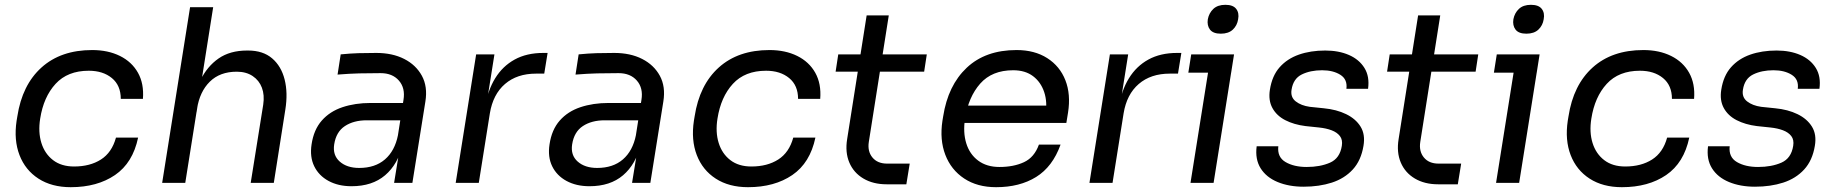

<svg xmlns="http://www.w3.org/2000/svg" viewBox="-20 -760 7629 798"><path d="M274 18Q195 18 140 -17.5Q85 -53 61 -115.5Q37 -178 49 -258L52 -276Q72 -407 152.5 -479.5Q233 -552 363 -552Q429 -552 478.5 -527.5Q528 -503 553.5 -457.5Q579 -412 574 -349H482Q482 -405 445 -435.5Q408 -466 349 -466Q261 -466 211 -411.5Q161 -357 147 -267Q138 -211 152 -166Q166 -121 200.5 -94.5Q235 -68 288 -68Q354 -68 399.5 -97Q445 -126 462 -188H554Q532 -83 458 -32.5Q384 18 274 18Z M750 0H654L770 -730H866L797 -294H773Q785 -369 813 -426.5Q841 -484 888.5 -517Q936 -550 1007 -550H1011Q1073 -550 1111 -517.5Q1149 -485 1163 -429.5Q1177 -374 1166 -305L1118 0H1022L1074 -325Q1080 -365 1068.5 -395.5Q1057 -426 1030 -444Q1003 -462 964 -462Q894 -462 852 -420.5Q810 -379 799 -308Z M1694 0H1618L1644 -160H1628L1657 -345Q1665 -394 1638 -425Q1611 -456 1562 -456Q1513 -456 1473 -455Q1433 -454 1383 -450L1396 -534Q1437 -538 1470 -539Q1503 -540 1544 -540Q1611 -540 1660 -515Q1709 -490 1733.5 -445Q1758 -400 1748 -338ZM1441 14Q1386 14 1345.5 -8Q1305 -30 1286 -69Q1267 -108 1275 -160Q1284 -221 1317.5 -259Q1351 -297 1403.5 -314.5Q1456 -332 1520 -332H1665L1653 -260H1504Q1450 -260 1413.5 -236Q1377 -212 1369 -160Q1362 -115 1392 -88.5Q1422 -62 1473 -62Q1539 -62 1580 -97.5Q1621 -133 1634 -198L1654 -160Q1634 -77 1580.5 -31.5Q1527 14 1441 14Z M1970 0H1874L1959 -534H2035L2000 -314H1996Q2007 -384 2038 -434.5Q2069 -485 2119 -512.5Q2169 -540 2238 -540H2256L2242 -454H2208Q2129 -454 2079 -411Q2029 -368 2016 -289Z M2683 0H2607L2633 -160H2617L2646 -345Q2654 -394 2627 -425Q2600 -456 2551 -456Q2502 -456 2462 -455Q2422 -454 2372 -450L2385 -534Q2426 -538 2459 -539Q2492 -540 2533 -540Q2600 -540 2649 -515Q2698 -490 2722.5 -445Q2747 -400 2737 -338ZM2430 14Q2375 14 2334.5 -8Q2294 -30 2275 -69Q2256 -108 2264 -160Q2273 -221 2306.5 -259Q2340 -297 2392.5 -314.5Q2445 -332 2509 -332H2654L2642 -260H2493Q2439 -260 2402.5 -236Q2366 -212 2358 -160Q2351 -115 2381 -88.5Q2411 -62 2462 -62Q2528 -62 2569 -97.5Q2610 -133 2623 -198L2643 -160Q2623 -77 2569.5 -31.5Q2516 14 2430 14Z M3089 18Q3010 18 2955 -17.5Q2900 -53 2876 -115.5Q2852 -178 2864 -258L2867 -276Q2887 -407 2967.5 -479.5Q3048 -552 3178 -552Q3244 -552 3293.5 -527.5Q3343 -503 3368.5 -457.5Q3394 -412 3389 -349H3297Q3297 -405 3260 -435.5Q3223 -466 3164 -466Q3076 -466 3026 -411.5Q2976 -357 2962 -267Q2953 -211 2967 -166Q2981 -121 3015.5 -94.5Q3050 -68 3103 -68Q3169 -68 3214.5 -97Q3260 -126 3277 -188H3369Q3347 -83 3273 -32.5Q3199 18 3089 18Z M3747 6H3665Q3609 6 3568.5 -18Q3528 -42 3510 -84.5Q3492 -127 3501 -182L3582 -696H3674L3591 -170Q3585 -131 3606 -105.5Q3627 -80 3667 -80H3761ZM3821 -462H3453L3464 -534H3832Z M4120 18Q4042 18 3987.5 -18Q3933 -54 3909 -116.5Q3885 -179 3897 -258L3900 -276Q3920 -405 3998 -478.5Q4076 -552 4205 -552Q4280 -552 4332.5 -518.5Q4385 -485 4408 -426.5Q4431 -368 4419 -292L4412 -249H3938L3949 -321H4353L4325 -282Q4334 -335 4320 -377Q4306 -419 4273.5 -443.5Q4241 -468 4191 -468Q4103 -468 4054 -412.5Q4005 -357 3991 -267Q3982 -210 3996 -164.5Q4010 -119 4045.5 -92.5Q4081 -66 4134 -66Q4193 -66 4236 -86Q4279 -106 4298 -159H4388Q4355 -67 4286.5 -24.5Q4218 18 4120 18Z M4604 0H4508L4593 -534H4669L4634 -314H4630Q4641 -384 4672 -434.5Q4703 -485 4753 -512.5Q4803 -540 4872 -540H4890L4876 -454H4842Q4763 -454 4713 -411Q4663 -368 4650 -289Z M5024 0H4928L5013 -534H5109ZM5097 -458H4919L4931 -534H5109ZM5054 -620Q5022 -620 5009 -637Q4996 -654 5000 -680Q5005 -706 5023 -723Q5041 -740 5073 -740Q5105 -740 5118 -723Q5131 -706 5126 -680Q5122 -654 5104 -637Q5086 -620 5054 -620Z M5398 16Q5337 16 5290 -3.5Q5243 -23 5219.5 -60.5Q5196 -98 5203 -152H5293Q5288 -107 5323 -86.5Q5358 -66 5411 -66Q5467 -66 5508 -84Q5549 -102 5557 -154Q5561 -179 5549 -194.5Q5537 -210 5514.5 -218.5Q5492 -227 5463 -230L5406 -236Q5358 -242 5322 -260.5Q5286 -279 5268.5 -311Q5251 -343 5258 -387Q5267 -445 5298.5 -480.5Q5330 -516 5378.5 -533Q5427 -550 5488 -550Q5544 -550 5586.5 -531.5Q5629 -513 5651 -477.5Q5673 -442 5666 -391H5576Q5581 -430 5551 -449Q5521 -468 5475 -468Q5426 -468 5390.5 -450.5Q5355 -433 5348 -387Q5343 -356 5365.5 -338.5Q5388 -321 5424 -316L5482 -310Q5535 -305 5575 -285.5Q5615 -266 5635 -233.5Q5655 -201 5647 -154Q5637 -93 5602.5 -55.5Q5568 -18 5515.5 -1Q5463 16 5398 16Z M6039 6H5957Q5901 6 5860.5 -18Q5820 -42 5802 -84.5Q5784 -127 5793 -182L5874 -696H5966L5883 -170Q5877 -131 5898 -105.5Q5919 -80 5959 -80H6053ZM6113 -462H5745L5756 -534H6124Z M6294 0H6198L6283 -534H6379ZM6367 -458H6189L6201 -534H6379ZM6324 -620Q6292 -620 6279 -637Q6266 -654 6270 -680Q6275 -706 6293 -723Q6311 -740 6343 -740Q6375 -740 6388 -723Q6401 -706 6396 -680Q6392 -654 6374 -637Q6356 -620 6324 -620Z M6721 18Q6642 18 6587 -17.5Q6532 -53 6508 -115.5Q6484 -178 6496 -258L6499 -276Q6519 -407 6599.5 -479.5Q6680 -552 6810 -552Q6876 -552 6925.5 -527.5Q6975 -503 7000.5 -457.5Q7026 -412 7021 -349H6929Q6929 -405 6892 -435.5Q6855 -466 6796 -466Q6708 -466 6658 -411.5Q6608 -357 6594 -267Q6585 -211 6599 -166Q6613 -121 6647.5 -94.5Q6682 -68 6735 -68Q6801 -68 6846.5 -97Q6892 -126 6909 -188H7001Q6979 -83 6905 -32.5Q6831 18 6721 18Z M7274 16Q7213 16 7166 -3.5Q7119 -23 7095.5 -60.5Q7072 -98 7079 -152H7169Q7164 -107 7199 -86.5Q7234 -66 7287 -66Q7343 -66 7384 -84Q7425 -102 7433 -154Q7437 -179 7425 -194.5Q7413 -210 7390.5 -218.5Q7368 -227 7339 -230L7282 -236Q7234 -242 7198 -260.5Q7162 -279 7144.5 -311Q7127 -343 7134 -387Q7143 -445 7174.5 -480.5Q7206 -516 7254.5 -533Q7303 -550 7364 -550Q7420 -550 7462.5 -531.5Q7505 -513 7527 -477.5Q7549 -442 7542 -391H7452Q7457 -430 7427 -449Q7397 -468 7351 -468Q7302 -468 7266.5 -450.5Q7231 -433 7224 -387Q7219 -356 7241.5 -338.5Q7264 -321 7300 -316L7358 -310Q7411 -305 7451 -285.5Q7491 -266 7511 -233.5Q7531 -201 7523 -154Q7513 -93 7478.5 -55.5Q7444 -18 7391.5 -1Q7339 16 7274 16Z"/></svg>

Font: Sora Variable Italic
Style: Regular
Weight: 400
Designer: Jonathan Barnbrook, Julián Moncada
Foundry: Barnbrook Fonts
Version: Version 2.000